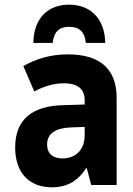

<svg xmlns="http://www.w3.org/2000/svg" viewBox="-20 -793 570 823"><path d="M276 -773C186 -773 124 -715 123 -609H206C211 -659 236 -678 276 -678C317 -678 343 -660 348 -609H431C430 -711 369 -773 276 -773ZM204 10C260 10 311 -12 349 -72H352L371 0H480V-373C480 -497 409 -560 271 -560C199 -560 137 -542 80 -510L127 -401C168 -423 211 -436 254 -436C309 -436 343 -415 343 -362V-345L246 -342C123 -338 45 -285 45 -161C45 -55 102 10 204 10ZM248 -114C210 -114 182 -131 182 -174C182 -222 220 -245 287 -247L343 -249V-214C343 -146 299 -114 248 -114Z"/></svg>

Font: Noto Sans Mono Condensed ExtraBold
Style: Regular
Weight: 800
Width: 3
Designer: Monotype Design Team
Foundry: Monotype Imaging Inc.
Version: Version 2.014